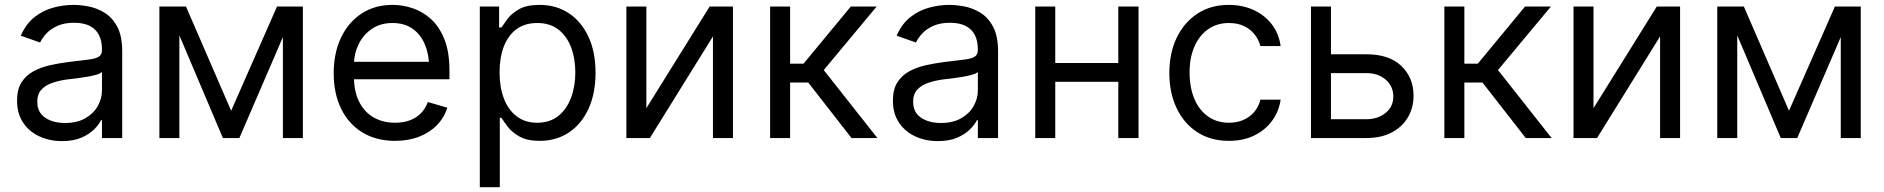

<svg xmlns="http://www.w3.org/2000/svg" viewBox="-20 -573 7821 797"><path d="M237.3 12.7Q185.5 12.7 143.1 -7.1Q100.6 -26.9 75.7 -64.5Q50.8 -102.1 50.8 -155.3Q50.8 -202.1 69.3 -231.2Q87.9 -260.3 118.9 -277.1Q149.9 -293.9 187.3 -302.2Q224.6 -310.5 262.7 -315.4Q312.5 -321.8 343.5 -325.2Q374.5 -328.6 388.9 -336.9Q403.3 -345.2 403.3 -365.2V-368.2Q403.3 -403.3 390.6 -428Q377.9 -452.6 352.3 -465.6Q326.7 -478.5 288.1 -478.5Q248 -478.5 220 -466.3Q191.9 -454.1 173.8 -435.3Q155.8 -416.5 146.5 -396.5L66.4 -424.8Q87.9 -474.6 123.8 -502.4Q159.7 -530.3 201.9 -541.5Q244.1 -552.7 285.2 -552.7Q311.5 -552.7 345.7 -546.6Q379.9 -540.5 412.4 -521.2Q444.8 -502 466.1 -463.1Q487.3 -424.3 487.3 -359.4V0H403.3V-74.2H399.4Q391.1 -56.6 371.1 -36.4Q351.1 -16.1 318.1 -1.7Q285.2 12.7 237.3 12.7ZM250 -62.5Q299.8 -62.5 334 -82Q368.2 -101.6 385.7 -132.6Q403.3 -163.6 403.3 -197.3V-274.4Q397.9 -268.1 380.1 -262.9Q362.3 -257.8 339.1 -253.9Q315.9 -250 293.9 -247.3Q272 -244.6 258.8 -243.2Q226.1 -238.8 197.8 -229.2Q169.4 -219.7 152.1 -201.2Q134.8 -182.6 134.8 -150.4Q134.8 -106.9 167.2 -84.7Q199.7 -62.5 250 -62.5Z M939.5 -113.3 1129.9 -545.9H1209L973.6 0H905.3L673.8 -545.9H752ZM724.6 -545.9V0H641.6V-545.9ZM1154.3 0V-545.9H1237.3V0Z M1620.1 11.7Q1541.5 11.7 1484.1 -23.4Q1426.8 -58.6 1396 -121.8Q1365.2 -185.1 1365.2 -268.6Q1365.2 -352.5 1395.5 -416.5Q1425.8 -480.5 1480.7 -516.6Q1535.6 -552.7 1609.4 -552.7Q1651.9 -552.7 1693.8 -538.6Q1735.8 -524.4 1770.3 -492.7Q1804.7 -460.9 1825.2 -408.7Q1845.7 -356.4 1845.7 -280.3V-244.1H1424.8V-316.4H1800.3L1761.7 -289.1Q1761.7 -343.8 1744.6 -386.2Q1727.5 -428.7 1693.6 -453.1Q1659.7 -477.5 1609.4 -477.5Q1559.1 -477.5 1523.2 -452.9Q1487.3 -428.2 1468.3 -388.7Q1449.2 -349.1 1449.2 -303.7V-255.9Q1449.2 -193.8 1470.7 -150.9Q1492.2 -107.9 1530.8 -85.7Q1569.3 -63.5 1620.1 -63.5Q1652.8 -63.5 1679.7 -73Q1706.5 -82.5 1726.1 -101.8Q1745.6 -121.1 1755.9 -149.4L1836.9 -126Q1824.2 -85 1794.2 -54Q1764.2 -22.9 1719.7 -5.6Q1675.3 11.7 1620.1 11.7Z M1971.7 204.1V-545.9H2051.8V-459H2061.5Q2070.8 -473.1 2087.4 -495.4Q2104 -517.6 2135.3 -535.2Q2166.5 -552.7 2219.7 -552.7Q2288.6 -552.7 2340.8 -518.3Q2393.1 -483.9 2422.6 -420.7Q2452.1 -357.4 2452.1 -271.5Q2452.1 -185.1 2422.9 -121.3Q2393.6 -57.6 2341.3 -22.9Q2289.1 11.7 2220.7 11.7Q2168.5 11.7 2136.7 -6.1Q2105 -23.9 2087.9 -46.6Q2070.8 -69.3 2061.5 -84H2054.7V204.1ZM2210 -63.5Q2262.2 -63.5 2297.4 -91.6Q2332.5 -119.6 2350.3 -167Q2368.2 -214.4 2368.2 -272.5Q2368.2 -330.1 2350.6 -376.5Q2333 -422.9 2298.1 -450.2Q2263.2 -477.5 2210 -477.5Q2158.7 -477.5 2124 -451.9Q2089.4 -426.3 2071.5 -380.1Q2053.7 -334 2053.7 -272.5Q2053.7 -210.9 2071.8 -163.8Q2089.8 -116.7 2124.8 -90.1Q2159.7 -63.5 2210 -63.5Z M2663.1 -124 2925.8 -545.9H3022.5V0H2939.5V-421.9L2677.7 0H2580.1V-545.9H2663.1Z M3176.8 0V-545.9H3259.8V-308.6H3315.4L3511.7 -545.9H3619.1L3399.4 -282.2L3622.1 0H3514.6L3335 -230.5H3259.8V0Z M3873 12.7Q3821.3 12.7 3778.8 -7.1Q3736.3 -26.9 3711.4 -64.5Q3686.5 -102.1 3686.5 -155.3Q3686.5 -202.1 3705.1 -231.2Q3723.6 -260.3 3754.6 -277.1Q3785.6 -293.9 3823 -302.2Q3860.4 -310.5 3898.4 -315.4Q3948.2 -321.8 3979.2 -325.2Q4010.3 -328.6 4024.7 -336.9Q4039.1 -345.2 4039.1 -365.2V-368.2Q4039.1 -403.3 4026.4 -428Q4013.7 -452.6 3988 -465.6Q3962.4 -478.5 3923.8 -478.5Q3883.8 -478.5 3855.7 -466.3Q3827.6 -454.1 3809.6 -435.3Q3791.5 -416.5 3782.2 -396.5L3702.1 -424.8Q3723.6 -474.6 3759.5 -502.4Q3795.4 -530.3 3837.6 -541.5Q3879.9 -552.7 3920.9 -552.7Q3947.3 -552.7 3981.4 -546.6Q4015.6 -540.5 4048.1 -521.2Q4080.6 -502 4101.8 -463.1Q4123 -424.3 4123 -359.4V0H4039.1V-74.2H4035.2Q4026.9 -56.6 4006.8 -36.4Q3986.8 -16.1 3953.9 -1.7Q3920.9 12.7 3873 12.7ZM3885.7 -62.5Q3935.5 -62.5 3969.7 -82Q4003.9 -101.6 4021.5 -132.6Q4039.1 -163.6 4039.1 -197.3V-274.4Q4033.7 -268.1 4015.9 -262.9Q3998 -257.8 3974.9 -253.9Q3951.7 -250 3929.7 -247.3Q3907.7 -244.6 3894.5 -243.2Q3861.8 -238.8 3833.5 -229.2Q3805.2 -219.7 3787.8 -201.2Q3770.5 -182.6 3770.5 -150.4Q3770.5 -106.9 3803 -84.7Q3835.4 -62.5 3885.7 -62.5Z M4641.6 -311.5V-233.4H4340.8V-311.5ZM4360.4 -545.9V0H4277.3V-545.9ZM4706.1 -545.9V0H4622.1V-545.9Z M5081.1 11.7Q5004.9 11.7 4949.5 -24.7Q4894 -61 4864 -124.5Q4834 -188 4834 -269.5Q4834 -353 4864.7 -416.7Q4895.5 -480.5 4950.9 -516.6Q5006.3 -552.7 5080.1 -552.7Q5137.7 -552.7 5183.8 -531.5Q5230 -510.3 5259.5 -471.7Q5289.1 -433.1 5295.9 -381.8H5211.9Q5205.6 -406.7 5189 -428.7Q5172.4 -450.7 5145.3 -464.1Q5118.2 -477.5 5081.1 -477.5Q5032.2 -477.5 4995.6 -452.1Q4959 -426.8 4938.5 -380.6Q4918 -334.5 4918 -272.5Q4918 -209.5 4938 -162.4Q4958 -115.2 4994.9 -89.4Q5031.7 -63.5 5081.1 -63.5Q5114.3 -63.5 5140.9 -75Q5167.5 -86.4 5186 -107.9Q5204.6 -129.4 5211.9 -159.2H5295.9Q5289.1 -110.8 5261 -72.3Q5232.9 -33.7 5187.3 -11Q5141.6 11.7 5081.1 11.7Z M5494.1 -347.7H5650.4Q5746.1 -348.1 5796.9 -299.3Q5847.7 -250.5 5847.7 -175.8Q5847.7 -127 5825 -87.2Q5802.2 -47.4 5758.3 -23.7Q5714.4 0 5650.4 0H5421.9V-545.9H5504.9V-78.1H5650.4Q5699.7 -78.1 5731.7 -104.2Q5763.7 -130.4 5763.7 -171.9Q5763.7 -215.3 5731.7 -242.7Q5699.7 -270 5650.4 -269.5H5494.1Z M5975.6 0V-545.9H6058.6V-308.6H6114.3L6310.5 -545.9H6418L6198.2 -282.2L6420.9 0H6313.5L6133.8 -230.5H6058.6V0Z M6594.7 -124 6857.4 -545.9H6954.1V0H6871.1V-421.9L6609.4 0H6511.7V-545.9H6594.7Z M7406.2 -113.3 7596.7 -545.9H7675.8L7440.4 0H7372.1L7140.6 -545.9H7218.8ZM7191.4 -545.9V0H7108.4V-545.9ZM7621.1 0V-545.9H7704.1V0Z"/></svg>

Font: Inter V
Style: 
Weight: 400
Designer: Rasmus Andersson
Foundry: rsms
Version: Version 4.000;git-a3f224843